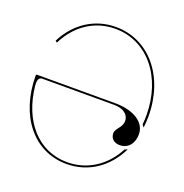

<svg xmlns="http://www.w3.org/2000/svg" viewBox="-136 -883 966 1008"><g transform="rotate(20 347.5 -379.5)"><path d="M619.5 -180 603.5 -173C550.5 -71 456 -7.5 342.5 -7.5C179.5 -7.5 68 -138.5 48.5 -326C48.5 -328 47.5 -335.5 47.5 -341C47.5 -357.5 53 -375 70.5 -375H473C522.5 -375 555.5 -351 555.5 -315.5C555.5 -275 519 -264 519 -233C519 -205 540 -186 571 -186C617 -186 647.5 -221 647.5 -274C647.5 -340.5 578.5 -385 474.5 -385H37.5C35.5 -385 32.5 -383.5 32.5 -380C32.5 -158 157 2.5 342.5 2.5C465.5 2.5 565.5 -68 619.5 -180ZM342.5 -762.5C222 -762.5 123 -695 68.5 -586.5L78 -579C130.5 -686 226 -752.5 342.5 -752.5C521 -752.5 650.5 -597 650.5 -380C650.5 -363 649.5 -346 648 -330L658.5 -316C661 -336.5 662.5 -358 662.5 -380C662.5 -602 528 -762.5 342.5 -762.5Z"/></g></svg>

Font: ZnikomitNo24
Style: Regular
Weight: 500
Designer: gluk
Foundry: gluk
Version: Version 0.55